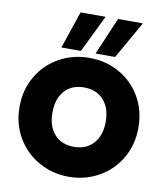

<svg xmlns="http://www.w3.org/2000/svg" viewBox="-102 -1059 992 1150"><g transform="rotate(10 393.5 -484.0)"><path d="M394 7Q295 7 212 -39.5Q129 -86 80.5 -168.5Q32 -251 32 -355Q32 -459 80.5 -541.5Q129 -624 212 -670Q295 -716 394 -716Q494 -716 576.5 -670Q659 -624 707 -541.5Q755 -459 755 -355Q755 -251 707 -168.5Q659 -86 576 -39.5Q493 7 394 7ZM394 -175Q469 -175 512.5 -224Q556 -273 556 -355Q556 -439 512.5 -487.5Q469 -536 394 -536Q318 -536 275 -487.5Q232 -439 232 -355Q232 -272 275 -223.5Q318 -175 394 -175ZM336 -748H217L294 -975H446ZM544 -748H425L522 -975H673Z"/></g></svg>

Font: DVN-Poppins ExtBd
Style: Regular
Weight: 800
Designer: Ninad Kale (Devanagari), Jonny Pinhorn (Latin)
Foundry: Indian Type Foundry
Version: 4.004